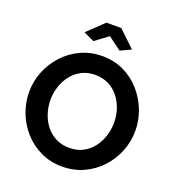

<svg xmlns="http://www.w3.org/2000/svg" viewBox="-160 -1042 1077 1175"><g transform="rotate(20 378.0 -454.5)"><path d="M376.6 5.5Q298.9 5.5 235.6 -24.8Q172.4 -55 126.5 -106.5Q80.7 -158 56 -222.5Q31.3 -287 31.3 -355.5Q31.3 -426.5 57.5 -490.7Q83.7 -555 130.5 -605.5Q177.4 -656 240.9 -685.3Q304.4 -714.5 379.5 -714.5Q457.2 -714.5 520.5 -683.8Q583.7 -653 629.1 -601Q674.4 -549 699.1 -484.8Q723.8 -420.5 723.8 -353.1Q723.8 -282.5 698.1 -218.3Q672.4 -154 625.6 -103.5Q578.7 -53 515.5 -23.8Q452.2 5.5 376.6 5.5ZM170.6 -354.5Q170.6 -308.7 184.7 -265.8Q198.8 -223 225.4 -189.6Q252 -156.3 290.5 -136.7Q328.9 -117 378.1 -117Q428.3 -117 467 -137.4Q505.7 -157.8 531.8 -192.2Q557.8 -226.5 571.2 -269.1Q584.5 -311.7 584.5 -355.5Q584.5 -401.3 570.4 -443.7Q556.3 -486 529.4 -519.6Q502.6 -553.3 464.2 -572.4Q425.7 -591.5 377.6 -591.5Q327.4 -591.5 288.9 -571.4Q250.5 -551.3 224.1 -517.4Q197.8 -483.5 184.2 -441.2Q170.6 -398.9 170.6 -354.5ZM224.9 -813.8 331.3 -915.1H427.7L534.2 -813.8L464.5 -781.7L379.5 -844.7L294.5 -781.7Z"/></g></svg>

Font: Raleway Thin
Style: Regular
Weight: 100
Designer: Matt McInerney, Pablo Impallari, Rodrigo Fuenzalida
Foundry: Matt McInerney, Pablo Impallari, Rodrigo Fuenzalida
Version: Version 4.026